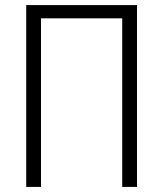

<svg xmlns="http://www.w3.org/2000/svg" viewBox="-20 -734 640 754"><path d="M83 0V-714H518V0H460V-662H141V0Z"/></svg>

Font: Noto Sans Mono Light
Style: Regular
Weight: 300
Designer: Monotype Design Team
Foundry: Monotype Imaging Inc.
Version: Version 2.014; ttfautohint (v1.8.4.7-5d5b)